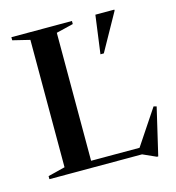

<svg xmlns="http://www.w3.org/2000/svg" viewBox="-110 -809 858 934"><g transform="rotate(-15 319.0 -342.5)"><path d="M572 30H565.5L498.5 0H32V-15.5L118 -37V-678.5L32 -699.5V-715H337V-699.5L251 -678.5V-34H495L613 -211L627.5 -207ZM429 -522.5 455 -715H550.5V-710L446 -522.5Z"/></g></svg>

Font: Newsreader 72pt Medium
Style: Regular
Weight: 500
Designer: Hugues Gentile
Foundry: Production Type
Version: Version 1.003; ttfautohint (v1.8.3)